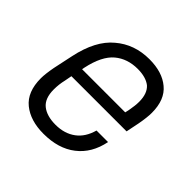

<svg xmlns="http://www.w3.org/2000/svg" viewBox="-138 -644 781 781"><g transform="rotate(45 252.0 -254.0)"><path d="M461.9 -366.2Q461.9 -339.8 454.1 -297.9L442.4 -240.2H125L119.1 -209Q112.3 -180.7 112.3 -151.4Q112.3 -99.6 140.6 -77.1Q168.9 -54.7 218.8 -54.7Q270.5 -54.7 305.7 -81.1Q339.8 -106.4 353.5 -156.2H419.9Q404.3 -78.1 349.6 -36.1Q295.9 5.9 210 5.9Q134.8 5.9 88.9 -31.2Q43 -68.4 43 -146.5Q43 -170.9 50.8 -212.9L69.3 -299.8Q92.8 -411.1 154.3 -461.9Q214.8 -513.7 300.8 -513.7Q375 -513.7 418 -477.5Q461.9 -441.4 461.9 -366.2ZM393.6 -361.3Q393.6 -409.2 368.2 -431.6Q341.8 -452.1 294.9 -452.1Q236.3 -452.1 196.3 -418.9Q155.3 -384.8 137.7 -301.8L135.7 -291H383.8L387.7 -308.6Q393.6 -339.8 393.6 -361.3Z"/></g></svg>

Font: Dinish
Style: Italic
Weight: 400
Italic angle: -12°
Designer: Bert Driehuis
Foundry: Playbeing
Version: Version 3.002; git-62d0f29-release